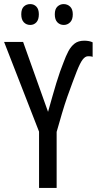

<svg xmlns="http://www.w3.org/2000/svg" viewBox="-20 -919 473 939"><path d="M215 -372Q226 -411 236 -446.5Q246 -482 255.5 -513Q265 -544 274 -569.5Q283 -595 290 -612Q302 -645 314.5 -668.5Q327 -692 345 -706Q363 -720 392 -720Q404 -720 414.5 -718Q425 -716 433 -712V-641Q428 -643 422.5 -643.5Q417 -644 411 -644Q397 -644 384.5 -628Q372 -612 355 -569Q347 -548 335 -516.5Q323 -485 309.5 -446.5Q296 -408 283 -364Q270 -320 257 -274V0H171V-275L0 -714H93ZM84 -849Q84 -875 96.5 -887Q109 -899 128 -899Q146 -899 158 -886.5Q170 -874 170 -849Q170 -823 158 -810Q146 -797 128 -797Q109 -797 96.5 -810Q84 -823 84 -849ZM248 -849Q248 -875 261 -887Q274 -899 291 -899Q310 -899 323 -886.5Q336 -874 336 -849Q336 -823 323 -810Q310 -797 292 -797Q273 -797 260.5 -810Q248 -823 248 -849Z"/></svg>

Font: Noto Sans Display Condensed
Style: Regular
Weight: 400
Width: 3
Designer: Monotype Design Team
Foundry: Monotype Imaging Inc.
Version: Version 2.003